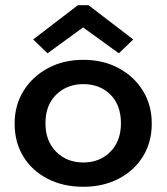

<svg xmlns="http://www.w3.org/2000/svg" viewBox="-20 -705 640 735"><path d="M299 10Q222 10 162.5 -20.5Q103 -51 69.5 -105.5Q36 -160 36 -232Q36 -302 70 -357Q104 -412 163.5 -444Q223 -476 299 -476Q375 -476 434.5 -444Q494 -412 527.5 -357Q561 -302 561 -232Q561 -161 527.5 -106.5Q494 -52 434.5 -21Q375 10 299 10ZM299 -83Q362 -83 402.5 -124Q443 -165 443 -233Q443 -303 402.5 -343Q362 -383 299 -383Q237 -383 195.5 -343Q154 -303 154 -233Q154 -165 195 -124Q236 -83 299 -83ZM162 -501 107 -554 278 -685H319L490 -554L435 -501L298 -600Z"/></svg>

Font: Inconsolata Expanded Bold
Style: Regular
Weight: 700
Width: 7
Monospace: yes
Designer: Raph Levien, Cyreal, Brenton Simpson
Foundry: Raph Levien, Cyreal, Google
Version: Version 3.001; ttfautohint (v1.8.2.53-6de2)